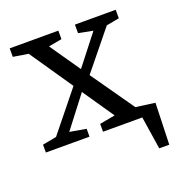

<svg xmlns="http://www.w3.org/2000/svg" viewBox="-116 -576 783 827"><g transform="rotate(-20 275.5 -162.5)"><path d="M521 150H475L452 0H272V-36L343 -49L245 -192L135 -49L210 -36V0H10V-36L74 -48L220 -229L86 -425L17 -436V-475H240V-436L179 -425L275 -286L382 -423L316 -436V-475H503V-436L444 -425L301 -249L439 -52L527 -40Z"/></g></svg>

Font: Source Serif Pro
Style: Regular
Weight: 400
Designer: Frank Grießhammer
Foundry: Adobe Systems Incorporated
Version: Version 2.000;PS 1.000;hotconv 16.6.51;makeotf.lib2.5.65220